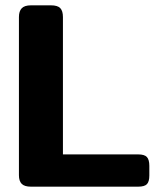

<svg xmlns="http://www.w3.org/2000/svg" viewBox="-20 -700 591 720"><path d="M51 -43V-636Q51 -658 61.5 -669Q72 -680 96 -680H171Q196 -680 206 -669.5Q216 -659 216 -636V-121H498Q522 -121 531 -111Q540 -101 540 -78V-42Q540 -19 531 -9.5Q522 0 498 0H96Q72 0 61.5 -10.5Q51 -21 51 -43Z"/></svg>

Font: Mitr Medium
Style: Regular
Weight: 500
Designer: Thanarat Vachiruckul
Foundry: Cadson Demak
Version: Version 1.002